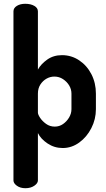

<svg xmlns="http://www.w3.org/2000/svg" viewBox="-20 -772 559 1013"><path d="M114 221Q87 221 69 208Q51 195 51 180V-712Q51 -730 69 -741Q87 -752 113 -752Q142 -752 161 -741Q180 -730 180 -712V-405Q196 -434 229 -457.5Q262 -481 307 -481Q357 -481 398 -453.5Q439 -426 462.5 -380Q486 -334 486 -278V-196Q486 -143 462 -96Q438 -49 398 -20Q358 9 311 9Q267 9 231 -15Q195 -39 180 -70V180Q180 195 161 208Q142 221 114 221ZM269 -104Q293 -104 312.5 -117.5Q332 -131 344.5 -152Q357 -173 357 -196V-278Q357 -301 345 -321Q333 -341 312.5 -354.5Q292 -368 267 -368Q245 -368 225.5 -357Q206 -346 193 -326Q180 -306 180 -278V-178Q180 -168 191.5 -150.5Q203 -133 223 -118.5Q243 -104 269 -104Z"/></svg>

Font: Dosis
Style: Bold
Weight: 700
Designer: EdgarTolentino, PabloImpallari, IginoMarini
Foundry: EdgarTolentino, PabloImpallari, IginoMarini
Version: Version 3.001; ttfautohint (v1.8.2)